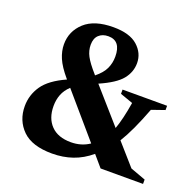

<svg xmlns="http://www.w3.org/2000/svg" viewBox="-123 -813 977 956"><g transform="rotate(20 366.0 -335.0)"><path d="M500.5 0 450 -59Q405.5 -21.5 355.2 -4.2Q305 13 247.5 13Q141 13 90.2 -37Q39.5 -87 39.5 -163Q39.5 -222 73.2 -271.5Q107 -321 192 -359L188.5 -363Q149 -409.5 133.2 -446.5Q117.5 -483.5 117.5 -519Q117.5 -588.5 169 -635.8Q220.5 -683 321 -683Q407.5 -683 449.8 -645.2Q492 -607.5 492 -554.5Q492 -507 460.5 -468.2Q429 -429.5 345.5 -393L502 -215Q522 -270 536.5 -360L469 -384V-406.5H705V-384L636 -360Q612 -297 590 -249.5Q568 -202 545.5 -165.5L645 -52.5L725.5 -23V0ZM311.5 -431.5 316 -426Q351.5 -454.5 365.2 -484Q379 -513.5 379 -548Q379 -632 312.5 -632Q281.5 -632 262.5 -614.2Q243.5 -596.5 243.5 -562Q243.5 -531.5 258.5 -503Q273.5 -474.5 311.5 -431.5ZM174 -212.5Q174 -147.5 210.8 -109.8Q247.5 -72 316 -72Q371.5 -72 414 -101L221 -325.5Q196 -302 185 -274Q174 -246 174 -212.5Z"/></g></svg>

Font: Newsreader Text
Style: Bold
Weight: 700
Designer: Hugues Gentile
Foundry: Production Type
Version: Version 1.001